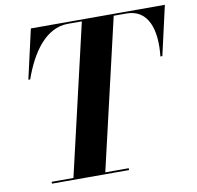

<svg xmlns="http://www.w3.org/2000/svg" viewBox="-82 -835 944 920"><g transform="rotate(-10 389.5 -375.0)"><path d="M97.5 -9V0H472.5V-9H358.5L528.5 -741H590.5C697.5 -741 729 -637 715 -510H724.5L779 -750H127L72.5 -510H81.5C125.5 -636 198.5 -741 305.5 -741H373.5L203.5 -9Z"/></g></svg>

Font: Bodoni* 24pt
Style: Bold Italic
Weight: 700
Italic angle: -13°
Version: Version 2.3